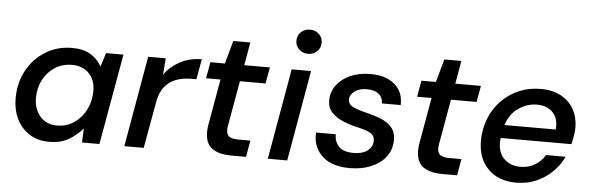

<svg xmlns="http://www.w3.org/2000/svg" viewBox="-48 -876 3221 1045"><g transform="rotate(5 1563.0 -354.0)"><path d="M245 12Q182 12 137 -17.5Q92 -47 68 -96.5Q44 -146 44 -207Q44 -294 81.5 -362Q119 -430 183 -469Q247 -508 326 -508Q389 -508 429 -483.5Q469 -459 489 -420L513 -496H608L520 0H425L428 -77Q399 -42 355 -15Q311 12 245 12ZM281 -80Q333 -80 374 -108Q415 -136 438.5 -182.5Q462 -229 462 -285Q462 -344 427.5 -380Q393 -416 334 -416Q282 -416 241.5 -390Q201 -364 177.5 -319.5Q154 -275 154 -219Q154 -160 188 -120Q222 -80 281 -80Z M656 0 743 -496H839L832 -407Q866 -453 918 -480.5Q970 -508 1035 -508L1015 -397H986Q942 -397 905 -383.5Q868 -370 842 -338Q816 -306 807 -251L762 0Z M1238 0Q1173 0 1135.5 -26.5Q1098 -53 1098 -117Q1098 -139 1103 -164L1146 -407H1067L1083 -496H1162L1197 -622H1290L1268 -496H1408L1392 -407H1252L1209 -164Q1206 -150 1206 -139Q1206 -112 1221 -101Q1236 -90 1271 -90H1337L1321 0Z M1608 -588Q1578 -588 1558.5 -607Q1539 -626 1539 -654Q1539 -682 1558.5 -701Q1578 -720 1608 -720Q1638 -720 1657.5 -701Q1677 -682 1677 -654Q1677 -626 1657.5 -607Q1638 -588 1608 -588ZM1440 0 1527 -496H1633L1546 0Z M1888 12Q1791 12 1740 -34.5Q1689 -81 1689 -149Q1689 -157 1690 -165H1797Q1797 -162 1797 -159Q1797 -124 1821.5 -98Q1846 -72 1903 -72Q1950 -72 1978 -93Q2006 -114 2006 -149Q2006 -178 1978.5 -191.5Q1951 -205 1907 -214Q1868 -223 1831 -238.5Q1794 -254 1769.5 -279.5Q1745 -305 1745 -346Q1745 -392 1772.5 -429Q1800 -466 1847.5 -487Q1895 -508 1956 -508Q2040 -508 2087.5 -468.5Q2135 -429 2135 -362Q2135 -358 2135 -354H2032Q2032 -355 2032 -357Q2032 -387 2009 -405.5Q1986 -424 1945 -424Q1904 -424 1878 -405Q1852 -386 1852 -360Q1852 -333 1879.5 -320Q1907 -307 1953 -296Q1996 -286 2033 -271Q2070 -256 2092.5 -230Q2115 -204 2115 -163Q2115 -109 2085.5 -70Q2056 -31 2004.5 -9.5Q1953 12 1888 12Z M2391 0Q2326 0 2288.5 -26.5Q2251 -53 2251 -117Q2251 -139 2256 -164L2299 -407H2220L2236 -496H2315L2350 -622H2443L2421 -496H2561L2545 -407H2405L2362 -164Q2359 -150 2359 -139Q2359 -112 2374 -101Q2389 -90 2424 -90H2490L2474 0Z M2797 12Q2701 12 2644 -45Q2587 -102 2587 -198Q2587 -262 2609 -318.5Q2631 -375 2671.5 -417.5Q2712 -460 2767 -484Q2822 -508 2888 -508Q2953 -508 2999 -482.5Q3045 -457 3069 -413.5Q3093 -370 3093 -315Q3093 -293 3088.5 -267.5Q3084 -242 3079 -223H2693Q2691 -210 2691 -199Q2691 -139 2726 -107.5Q2761 -76 2812 -76Q2858 -76 2892.5 -97Q2927 -118 2947 -152H3054Q3032 -105 2994 -68Q2956 -31 2906 -9.5Q2856 12 2797 12ZM2874 -421Q2821 -421 2774 -389Q2727 -357 2707 -295H2987Q2988 -300 2988 -304Q2988 -304 2988 -305Q2988 -305 2988 -306Q2988 -306 2988 -307Q2988 -307 2988 -308Q2988 -308 2988 -308V-311Q2988 -311 2988 -311V-312Q2988 -314 2988 -315Q2988 -363 2957 -392Q2926 -421 2874 -421Z"/></g></svg>

Font: Ultramarine Medium
Style: Italic
Weight: 500
Italic angle: -10°
Designer: Colophon Foundry, Jonny Pinhorn
Foundry: Colophon Foundry
Version: Version 1.200; ttfautohint (v1.8.3)